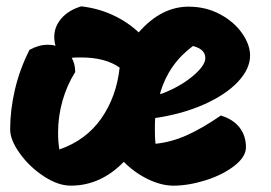

<svg xmlns="http://www.w3.org/2000/svg" viewBox="-20 -585 853 605"><path d="M755 -121Q755 -91 718.5 -62.5Q682 -34 628 -17Q574 0 526 0Q489 0 447 -20Q405 -40 370 -75Q297 0 203 0Q163 0 118 -29.5Q73 -59 42.5 -101.5Q12 -144 12 -177Q12 -238 27 -302.5Q42 -367 73 -428Q102 -444 131 -444Q144 -444 155 -441Q151 -453 151 -469Q151 -501 173.5 -527Q196 -553 236 -565Q289 -559 335.5 -537.5Q382 -516 417 -483Q488 -564 574 -564Q629 -564 673.5 -540Q718 -516 743 -480Q768 -444 768 -410Q768 -368 730 -327.5Q692 -287 624 -256.5Q556 -226 469 -213Q468 -201 468 -177Q468 -147 470 -132Q520 -137 569 -159Q618 -181 676 -221Q715 -209 735 -183Q755 -157 755 -121ZM485 -293V-288Q545 -310 586 -344Q627 -378 627 -402Q627 -430 588 -440Q512 -384 485 -293ZM357 -372Q312 -404 235 -404Q216 -404 206 -403Q217 -383 217 -358Q191 -317 177 -267.5Q163 -218 163 -168Q163 -138 167 -114Q251 -143 299 -211.5Q347 -280 357 -372Z"/></svg>

Font: Mogra
Style: Regular
Weight: 400
Designer: Lipi Raval
Foundry: Lipi Raval
Version: Version 1.002;PS 1.002;hotconv 1.0.88;makeotf.lib2.5.647800;